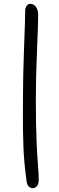

<svg xmlns="http://www.w3.org/2000/svg" viewBox="-20 -878 313 1012"><path d="M152.8 113.8Q140.1 113.8 131.1 104.5Q122.1 95.2 120.1 77.1Q113.3 25.9 108.9 -19.3Q104.5 -64.5 103 -118.2Q101.6 -171.9 101.1 -194.8Q100.6 -217.8 100.8 -286.1Q101.1 -354.5 101.1 -367.2Q101.1 -479 106.9 -629.6Q112.8 -780.3 112.8 -820.8Q112.8 -835.9 120.4 -846.9Q127.9 -857.9 141.1 -857.9Q157.2 -857.9 169.2 -842Q181.2 -826.2 181.2 -798.8Q181.2 -755.9 175 -611.6Q168.9 -467.3 168.9 -353Q168.9 -215.3 172.9 -129.9Q176.8 -44.4 180.4 -2.9Q184.1 38.6 184.1 68.8Q184.1 92.8 174.6 103.3Q165 113.8 152.8 113.8Z"/></svg>

Font: Shantell Sans Irregular Bouncy
Style: Regular
Weight: 300
Designer: Stephen Nixon, Anya Danilova, Shantell Martin
Foundry: Arrow Type
Version: Version 1.006;[9816181b4]